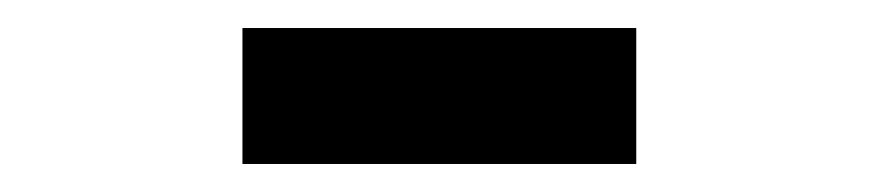

<svg xmlns="http://www.w3.org/2000/svg" viewBox="-20 -776 626 137"><path d="M153 -756H434V-659H153Z"/></svg>

Font: Eudoxus Sans
Style: Bold
Weight: 700
Designer: Stijn de Vries
Foundry: tokotype
Version: Version 2.005